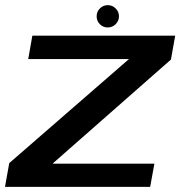

<svg xmlns="http://www.w3.org/2000/svg" viewBox="-24 -728 723 748"><path d="M-4.5 0H561L577.5 -90.5H182L182.5 -92L642 -496L658.5 -589H102L86 -498H478.5L478 -497.5L12 -92.5ZM395.5 -621Q414 -621 426.8 -634Q439.5 -647 439.5 -664.5Q439.5 -682.5 426.5 -695.2Q413.5 -708 396 -708Q378 -708 365.2 -695.2Q352.5 -682.5 352.5 -664.5Q352.5 -646.5 365 -633.8Q377.5 -621 395.5 -621Z"/></svg>

Font: Anybody Expanded Medium
Style: Italic
Weight: 500
Width: 7
Italic angle: -10°
Version: Version 1.113;gftools[0.9.25]